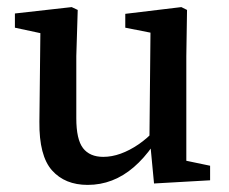

<svg xmlns="http://www.w3.org/2000/svg" viewBox="-20 -508 644 541"><path d="M227 13Q163 13 126.5 -28Q90 -69 91 -165L94 -437L120 -409L22 -430V-470L182 -488L199 -480L195 -350V-175Q195 -115 214 -90.5Q233 -66 271 -66Q295 -66 320 -75Q345 -84 370 -101Q395 -118 417 -142L431 -98H411Q386 -62 357 -37Q328 -12 295.5 0.5Q263 13 227 13ZM414 9 403 -107 401 -109 404 -416 333 -430V-469L491 -488L507 -480L505 -350V-55L572 -41V0Z"/></svg>

Font: Source Serif 4 18pt Medium
Style: Regular
Weight: 500
Designer: Frank Grießhammer
Foundry: Adobe Systems Incorporated
Version: Version 4.004;hotconv 1.0.116;makeotfexe 2.5.65601